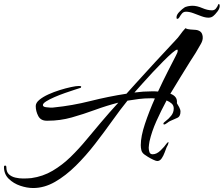

<svg xmlns="http://www.w3.org/2000/svg" viewBox="-109 -777 1127 967"><path d="M58 170Q27 170 -7 158.5Q-41 147 -65 123.5Q-89 100 -89 64Q-89 57 -83 57Q-77 57 -77 65Q-77 89 -64 101Q-51 113 -31.5 117.5Q-12 122 7 122Q18 122 28.5 121.5Q39 121 49 120Q107 112 156 83Q205 54 247 13Q289 -28 326.5 -73.5Q364 -119 399 -160Q443 -212 487 -260Q428 -245 369.5 -223.5Q311 -202 252.5 -185.5Q194 -169 132 -169H126Q96 -169 83.5 -193Q71 -217 71 -243Q71 -259 89 -274Q107 -289 134.5 -301.5Q162 -314 192.5 -323.5Q223 -333 249 -338.5Q275 -344 288 -344Q290 -344 295 -343.5Q300 -343 300 -340Q300 -339 299 -337.5Q298 -336 298 -335Q289 -332 267 -325Q245 -318 218 -308.5Q191 -299 165.5 -288Q140 -277 123.5 -266.5Q107 -256 107 -248Q107 -239 123 -237Q139 -235 145 -235Q150 -235 155 -235Q160 -235 164 -236Q254 -245 345.5 -268Q437 -291 528 -305L572 -354Q622 -409 671.5 -463Q721 -517 772 -571Q788 -587 799 -603Q810 -619 825 -635Q836 -629 850 -628.5Q864 -628 877.5 -626.5Q891 -625 900.5 -617.5Q910 -610 912 -592Q913 -581 909.5 -571Q906 -561 901 -553Q889 -531 876 -510Q863 -489 849 -468Q827 -432 801 -390.5Q775 -349 749 -305Q766 -299 775 -287.5Q784 -276 782 -257Q787 -249 793.5 -237Q800 -225 800 -215Q800 -190 783 -183Q766 -176 749 -168Q742 -165 732.5 -157.5Q723 -150 717 -150Q714 -150 714 -155Q714 -159 727 -168.5Q740 -178 753 -194Q766 -210 766 -231Q766 -246 755.5 -255.5Q745 -265 730 -271Q702 -219 678.5 -166.5Q655 -114 644 -65Q643 -57 641.5 -49Q640 -41 640 -33Q640 -23 643.5 -11.5Q647 0 660 0Q680 0 700 -19.5Q720 -39 730 -54Q734 -59 737.5 -61Q741 -63 739 -56Q738 -50 735.5 -45.5Q733 -41 730 -35Q726 -25 720 -8.5Q714 8 705 21Q696 34 683 34Q677 34 663 27.5Q649 21 636 13Q623 5 618 1Q606 -8 603 -20.5Q600 -33 600 -46Q600 -90 621 -153Q642 -216 671 -281Q665 -282 659.5 -282Q654 -282 649 -282Q620 -282 591 -278.5Q562 -275 533 -270Q498 -227 457 -169.5Q416 -112 370 -52.5Q324 7 273 57.5Q222 108 168 139Q114 170 58 170ZM568 -311Q613 -317 656 -317Q663 -317 670.5 -317Q678 -317 687 -316Q712 -370 736.5 -418Q761 -466 777 -497Q779 -502 782.5 -508.5Q786 -515 786 -521Q786 -527 784 -527Q777 -527 758.5 -511Q740 -495 714 -469Q688 -443 660.5 -413.5Q633 -384 608.5 -356.5Q584 -329 568 -311ZM783 -682Q781 -682 780.5 -685Q780 -688 780 -690Q780 -703 795 -718Q810 -733 817 -737Q824 -743 837.5 -745.5Q851 -748 860 -748Q883 -748 909.5 -736.5Q936 -725 959 -725Q971 -725 978.5 -734Q986 -743 991 -756Q995 -758 997 -753Q1000 -737 986.5 -719.5Q973 -702 966 -697Q956 -688 941 -688Q925 -688 905 -695.5Q885 -703 865 -710.5Q845 -718 828 -718Q815 -718 807.5 -709Q800 -700 795 -691Q790 -682 783 -682Z"/></svg>

Font: The Nautigal
Style: Bold
Weight: 700
Designer: Robert E. Leuschke
Foundry: Robert E. Leuschke
Version: Version 1.100; ttfautohint (v1.8.3)